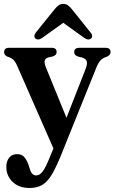

<svg xmlns="http://www.w3.org/2000/svg" viewBox="-20 -696 570 956"><path d="M227.5 88 246 43 66 -367Q56.5 -389.5 45.8 -399Q35 -408.5 17 -414Q0.5 -421.5 0.5 -436Q0.5 -458 25 -458H238Q262 -458 262 -436.5Q262 -421.5 243 -415L222 -410.5Q205.5 -406 202.5 -393.8Q199.5 -381.5 210 -357L311 -109.5L406 -352Q416 -377.5 411.8 -390.8Q407.5 -404 389 -409.5L368 -414.5Q349.5 -421 349.5 -436.5Q349.5 -458 374.5 -458H506Q530.5 -458 530.5 -436.5Q530.5 -423 514 -414.5Q493 -408 481.2 -396Q469.5 -384 458.5 -356.5L283 79Q258.5 139.5 237 174.8Q215.5 210 189.8 225Q164 240 127.5 240Q74 240 42.8 209.8Q11.5 179.5 11.5 135.5Q11.5 106 26 88.8Q40.5 71.5 65 71.5Q87.5 71.5 100 85Q112.5 98.5 121.5 123.5L128 143Q136.5 177.5 160.5 177.5Q177.5 177.5 192.5 157.8Q207.5 138 227.5 88ZM433.5 -504.5Q420 -493 400 -507L295 -582.5L189.5 -507Q170 -493 156 -504.5Q151.5 -508.5 151.2 -516.5Q151 -524.5 158.5 -534L252 -650Q262 -662.5 271.8 -669.5Q281.5 -676.5 295 -676.5Q308.5 -676.5 318 -669.5Q327.5 -662.5 338 -650L431 -534Q439 -524.5 438.8 -516.5Q438.5 -508.5 433.5 -504.5Z"/></svg>

Font: Fraunces 72pt Soft SemiBold
Style: Regular
Weight: 600
Version: Version 1.000;[b76b70a41]